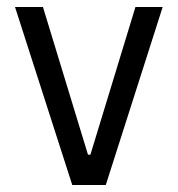

<svg xmlns="http://www.w3.org/2000/svg" viewBox="-20 -530 510 550"><path d="M187 0 23 -510H103L232 -87H239L368 -510H446L283 0Z"/></svg>

Font: Assailand
Style: Regular
Weight: 400
Designer: Hector Gatti with collaboration of the Omnibus-Type team
Foundry: Omnibus-Type
Version: Version 0.072;October 19, 2019;FontCreator 12.0.0.2547 64-bi